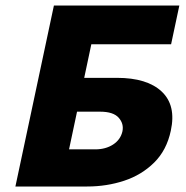

<svg xmlns="http://www.w3.org/2000/svg" viewBox="-20 -678 675 698"><path d="M36 0 176 -658H632L602 -517H312L231 -135H326Q364 -135 391 -152.5Q418 -170 425 -200Q431 -228 411.5 -250Q392 -272 344 -272H238L265 -395H405Q515 -395 568 -345Q621 -295 601 -203Q586 -132 540.5 -87Q495 -42 431.5 -21Q368 0 297 0Z"/></svg>

Font: Ysabeau Infant Black
Style: Italic
Weight: 900
Italic angle: -12°
Designer: Christian Thalmann (Catharsis Fonts)
Version: Version 2.001;gftools[0.9.30]; featfreeze: ss01,ss02,lnum